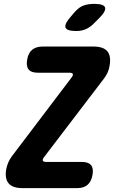

<svg xmlns="http://www.w3.org/2000/svg" viewBox="-20 -970 640 990"><path d="M96 0Q45 0 24.5 -24.5Q4 -49 12 -97Q16 -117 23 -133Q30 -149 41 -164L348 -569Q358 -582 355.5 -588.5Q353 -595 338 -595H175Q141 -595 127.5 -612Q114 -629 120 -663Q126 -697 146 -713.5Q166 -730 200 -730H462Q513 -730 533.5 -705.5Q554 -681 545 -631Q542 -612 535 -596.5Q528 -581 517 -566L208 -161Q198 -148 201 -141.5Q204 -135 219 -135H402Q436 -135 449.5 -118.5Q463 -102 457 -68Q451 -34 431.5 -17Q412 0 378 0ZM374 -810Q323 -810 317.5 -829Q312 -848 349 -889L367 -910Q390 -935 413.5 -942.5Q437 -950 466 -950Q517 -950 522 -930.5Q527 -911 488 -873L463 -848Q443 -828 421 -819Q399 -810 374 -810Z"/></svg>

Font: Maple Mono ExtraBold
Style: Italic
Weight: 800
Italic angle: -10°
Monospace: yes
Designer: subframe7536
Version: Version 7.200